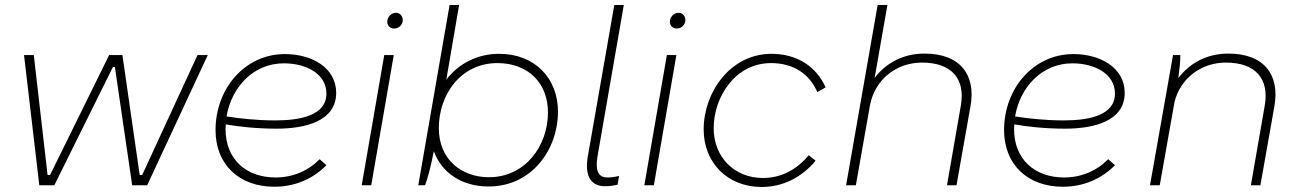

<svg xmlns="http://www.w3.org/2000/svg" viewBox="-20 -740 5185 767"><path d="M137 0H197L431 -472H439L508 0H568L810 -520H769L548 -41H538L469 -520H416L180 -41H170L115 -520H76Z M1076 6C1156 6 1229 -24 1284 -80L1257 -104C1212 -58 1150 -31 1081 -31C961 -31 881 -106 881 -224L882 -243C934 -234 1005 -226 1085 -226C1202 -226 1323 -257 1323 -369C1323 -470 1225 -524 1118 -524C959 -524 841 -387 841 -220C841 -83 935 6 1076 6ZM885 -275C905 -392 992 -487 1114 -487C1202 -487 1284 -446 1284 -366C1284 -279 1180 -259 1080 -259C1003 -259 934 -267 885 -275Z M1425 0H1463L1553 -520H1515ZM1555 -626C1572 -626 1589 -640 1589 -660C1589 -675 1578 -689 1562 -689C1543 -689 1527 -672 1527 -653C1527 -638 1538 -626 1555 -626Z M1651 0H1678C1688 -25 1703 -83 1712 -131L1713 -136C1744 -51 1823 5 1932 5C2104 5 2209 -142 2209 -294C2209 -428 2116 -525 1974 -525C1887 -525 1812 -486 1763 -422L1814 -720H1776ZM1933 -32C1827 -32 1733 -100 1733 -228C1733 -364 1822 -488 1967 -488C2090 -488 2169 -408 2169 -291C2169 -158 2079 -32 1933 -32Z M2397 4C2416 4 2427 2 2447 -2L2453 -37C2435 -33 2423 -31 2407 -31C2367 -31 2358 -62 2367 -116L2472 -720H2434L2328 -114C2314 -33 2344 4 2397 4Z M2554 0H2592L2682 -520H2644ZM2684 -626C2701 -626 2718 -640 2718 -660C2718 -675 2707 -689 2691 -689C2672 -689 2656 -672 2656 -653C2656 -638 2667 -626 2684 -626Z M3023 7C3105 7 3182 -30 3238 -98L3211 -120C3163 -63 3102 -29 3028 -29C2912 -29 2831 -114 2831 -228C2831 -351 2916 -488 3060 -488C3149 -488 3214 -445 3245 -372L3278 -391C3242 -473 3165 -525 3062 -525C2898 -525 2791 -372 2791 -223C2791 -90 2886 7 3023 7Z M3360 0H3399L3456 -323C3477 -424 3562 -490 3663 -490C3781 -490 3838 -426 3818 -316L3763 0H3801L3857 -316C3879 -440 3817 -526 3673 -526C3593 -526 3522 -492 3474 -429L3525 -720H3486Z M4226 6C4306 6 4379 -24 4434 -80L4407 -104C4362 -58 4300 -31 4231 -31C4111 -31 4031 -106 4031 -224L4032 -243C4084 -234 4155 -226 4235 -226C4352 -226 4473 -257 4473 -369C4473 -470 4375 -524 4268 -524C4109 -524 3991 -387 3991 -220C3991 -83 4085 6 4226 6ZM4035 -275C4055 -392 4142 -487 4264 -487C4352 -487 4434 -446 4434 -366C4434 -279 4330 -259 4230 -259C4153 -259 4084 -267 4035 -275Z M4574 0H4613L4672 -333C4696 -428 4779 -490 4877 -490C4995 -490 5052 -426 5032 -316L4977 0H5015L5071 -316C5093 -440 5031 -526 4887 -526C4806 -526 4736 -492 4687 -428C4692 -465 4696 -497 4695 -520H4666Z"/></svg>

Font: Fixel Display 20240404 ExLight
Style: Italic
Weight: 200
Italic angle: -10°
Designer: AlfaBravo + MacPaw
Foundry: Kyrylo Tkachov, Marchela Mozhyna, Serhii Makarenko, Maria Weinstein, Zakhar Kryvoshyya
Version: Version 1.211;Glyphs 3.2 (3225)